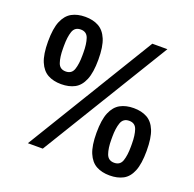

<svg xmlns="http://www.w3.org/2000/svg" viewBox="-125 -827 979 968"><g transform="rotate(20 364.5 -343.0)"><path d="M118 0 536 -686H617L198 0ZM173 -337Q131 -337 101 -353.5Q71 -370 54.5 -409Q38 -448 38 -517Q38 -587 54.5 -626Q71 -665 101 -681.5Q131 -698 173 -698Q215 -698 245 -681.5Q275 -665 291.5 -626Q308 -587 308 -517Q308 -448 291.5 -408.5Q275 -369 245 -353Q215 -337 173 -337ZM173 -405Q205 -405 215 -434.5Q225 -464 225 -510V-525Q225 -571 215 -600.5Q205 -630 173 -630Q141 -630 131 -600.5Q121 -571 121 -525V-510Q121 -464 131 -434.5Q141 -405 173 -405ZM560 12Q518 12 488 -4.5Q458 -21 441.5 -60Q425 -99 425 -168Q425 -238 441.5 -277Q458 -316 488 -332.5Q518 -349 560 -349Q602 -349 632 -332.5Q662 -316 678 -277Q694 -238 694 -168Q694 -99 678 -59.5Q662 -20 632 -4Q602 12 560 12ZM560 -56Q592 -56 602 -85.5Q612 -115 612 -161V-176Q612 -222 602 -251.5Q592 -281 560 -281Q528 -281 517.5 -251.5Q507 -222 507 -176V-161Q507 -115 517.5 -85.5Q528 -56 560 -56Z"/></g></svg>

Font: Archivo Narrow SemiBold
Style: Regular
Weight: 600
Designer: Hector Gatti
Foundry: Omnibus-Type
Version: Version 3.002